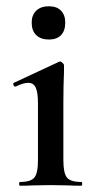

<svg xmlns="http://www.w3.org/2000/svg" viewBox="-20 -592 306 612"><path d="M44 -12Q78 -12 89.5 -26Q101 -40 101 -81V-263Q101 -297 94 -312.5Q87 -328 70 -328Q54 -328 30 -316H29Q25 -316 23 -321Q21 -326 24 -328L168 -395L171 -396Q175 -396 179.5 -391.5Q184 -387 184 -384V-363Q182 -321 182 -264V-81Q182 -40 193.5 -26Q205 -12 239 -12Q242 -12 242 -6Q242 0 239 0Q214 0 199 -1L141 -2L83 -1Q69 0 44 0Q41 0 41 -6Q41 -12 44 -12ZM81 -520Q81 -544 95.5 -558Q110 -572 136 -572Q161 -572 174.5 -558Q188 -544 188 -520Q188 -494 174.5 -480Q161 -466 136 -466Q110 -466 95.5 -480Q81 -494 81 -520Z"/></svg>

Font: Cormorant Garamond SemiBold
Style: Regular
Weight: 600
Designer: Christian Thalmann (Catharsis Fonts)
Foundry: Catharsis Fonts
Version: Version 4.000